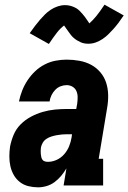

<svg xmlns="http://www.w3.org/2000/svg" viewBox="-20 -793 549 821"><path d="M143 8Q122 8 101.5 3Q81 -2 65 -14.5Q49 -27 39 -44.5Q29 -62 24.5 -82Q20 -102 20 -123.5Q20 -145 23 -166Q28 -192 38.5 -217Q49 -242 68.5 -261.5Q88 -281 112.5 -294Q137 -307 163 -314.5Q189 -322 215 -324.5Q241 -327 267 -327H306L310 -349Q312 -363 312 -377Q312 -391 307 -403Q302 -415 290.5 -422Q279 -429 265 -429Q252 -429 239 -424Q226 -419 216 -408.5Q206 -398 200 -385.5Q194 -373 192 -359H61Q66 -383 75 -406Q84 -429 98 -450Q112 -471 130.5 -488.5Q149 -506 171.5 -517.5Q194 -529 218 -533.5Q242 -538 265 -538Q293 -538 320 -533Q347 -528 369.5 -516Q392 -504 409 -484Q426 -464 434 -439Q442 -414 442.5 -386.5Q443 -359 438 -331L402 -114H421V0H252L264 -73Q254 -56 241.5 -41Q229 -26 213.5 -14.5Q198 -3 179.5 2.5Q161 8 143 8ZM185 -101Q204 -101 222.5 -109.5Q241 -118 254.5 -133.5Q268 -149 275.5 -167.5Q283 -186 286 -205L288 -219H267Q256 -219 245 -218Q234 -217 223 -215Q212 -213 200.5 -209.5Q189 -206 179 -199.5Q169 -193 163 -183Q157 -173 155 -162Q154 -155 154 -148Q154 -141 154.5 -134.5Q155 -128 156.5 -121.5Q158 -115 161.5 -110Q165 -105 171.5 -103Q178 -101 185 -101ZM189 -605 107 -651Q119 -668 130 -682.5Q141 -697 151.5 -709Q162 -721 172.5 -731.5Q183 -742 196.5 -751Q210 -760 226 -765.5Q242 -771 257 -771Q267 -771 275 -769.5Q283 -768 292 -764.5Q301 -761 307.5 -757Q314 -753 321 -746Q328 -739 333.5 -732.5Q339 -726 343.5 -720Q348 -714 353 -706.5Q358 -699 362 -693Q377 -706 392 -724.5Q407 -743 427 -773L509 -727Q497 -709 486 -694.5Q475 -680 464.5 -668.5Q454 -657 443.5 -646.5Q433 -636 419 -626.5Q405 -617 389.5 -611.5Q374 -606 358 -606Q349 -606 340.5 -607.5Q332 -609 323.5 -613Q315 -617 308.5 -621Q302 -625 294.5 -631.5Q287 -638 282 -645Q277 -652 272.5 -658Q268 -664 262.5 -672Q257 -680 254 -684Q238 -672 223.5 -653.5Q209 -635 189 -605Z"/></svg>

Font: Iosevka Slab Heavy Oblique
Style: Regular
Weight: 900
Italic angle: -9°
Monospace: yes
Designer: Belleve Invis
Foundry: Belleve Invis
Version: Version 11.1.1; ttfautohint (v1.8.3)